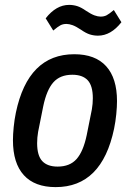

<svg xmlns="http://www.w3.org/2000/svg" viewBox="-20 -754 532 786"><path d="M208 12Q122 12 77.5 -37Q33 -86 33 -180Q33 -203 36 -233.5Q39 -264 45 -293Q95 -532 284 -532Q370 -532 414.5 -483Q459 -434 459 -340Q459 -317 456 -286.5Q453 -256 447 -227Q397 12 208 12ZM216 -72Q266 -72 293.5 -103Q321 -134 335 -201L356 -306Q358 -317 359 -329Q360 -341 360 -352Q360 -403 339 -425.5Q318 -448 276 -448Q226 -448 198.5 -417Q171 -386 157 -319L136 -214Q134 -203 133 -191Q132 -179 132 -168Q132 -117 153 -94.5Q174 -72 216 -72ZM381 -608Q364 -608 348 -613Q332 -618 312 -632Q291 -646 277 -651Q263 -656 252 -656Q238 -656 227.5 -650.5Q217 -645 198 -629L167 -679Q210 -734 263 -734Q280 -734 296 -729Q312 -724 332 -710Q353 -696 367 -691Q381 -686 392 -686Q406 -686 416.5 -691.5Q427 -697 446 -713L477 -663Q434 -608 381 -608Z"/></svg>

Font: IBM Plex Sans Cond Medm
Style: Italic
Weight: 500
Width: 3
Italic angle: -11°
Designer: Mike Abbink, Paul van der Laan, Pieter van Rosmalen
Foundry: Bold Monday
Version: Version 1.3